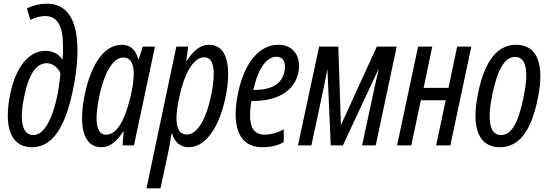

<svg xmlns="http://www.w3.org/2000/svg" viewBox="-20 -789 2974 1042"><path d="M154 10C277 10 338 -124 374 -292C409 -452 444 -769 235 -769C199 -769 159 -760 126 -743L145 -681C173 -695 200 -702 225 -702C291 -702 322 -650 322 -537C322 -517 322 -489 320 -467H318C301 -491 272 -513 227 -513C138 -513 67 -429 36 -281C-1 -103 36 10 154 10ZM160 -56C101 -56 84 -132 111 -264C137 -390 178 -446 234 -446C265 -446 295 -423 308 -391C300 -280 257 -56 160 -56Z M530 10C578 10 614 -22 649 -76H651L645 0H707L821 -536H755L733 -468H730C717 -520 686 -546 641 -546C534 -546 470 -417 441 -281C404 -106 432 10 530 10ZM555 -58C503 -58 490 -132 520 -272C543 -379 587 -477 650 -477C718 -477 713 -374 692 -281C663 -151 620 -58 555 -58Z M775 233H851L894 32C900 4 906 -31 911 -65H914C925 -20 958 10 1003 10C1109 10 1175 -124 1203 -257C1226 -362 1240 -546 1114 -546C1067 -546 1030 -515 994 -459H991L1001 -536H937ZM994 -59C913 -59 939 -197 954 -266C976 -370 1022 -478 1089 -478C1164 -478 1138 -327 1124 -263C1102 -159 1057 -59 994 -59Z M1405 10C1442 10 1485 3 1520 -18V-87C1481 -66 1444 -58 1418 -58C1347 -58 1324 -113 1344 -241H1351C1491 -241 1579 -298 1599 -395C1617 -480 1574 -546 1491 -546C1381 -546 1304 -438 1273 -288C1244 -156 1247 10 1405 10ZM1481 -481C1517 -481 1534 -450 1524 -402C1510 -334 1457 -301 1358 -301H1355C1382 -423 1429 -481 1481 -481Z M1597 0H1670L1735 -305C1743 -342 1749 -375 1756 -411H1757L1775 0H1841L2033 -411H2035C2025 -371 2017 -333 2008 -292L1945 0H2019L2133 -536H2025L1832 -114H1830L1816 -536H1712Z M2135 0H2212L2264 -245H2399L2347 0H2424L2538 -536H2461L2414 -312H2279L2326 -536H2249Z M2693 10C2794 10 2861 -72 2898 -251C2938 -442 2895 -546 2781 -546C2680 -546 2611 -460 2575 -285C2535 -95 2578 10 2693 10ZM2699 -56C2639 -56 2622 -132 2652 -277C2681 -416 2721 -480 2775 -480C2835 -480 2852 -408 2821 -260C2792 -117 2754 -56 2699 -56Z"/></svg>

Font: Noto Sans ExtraCondensed
Style: Italic
Weight: 400
Width: 2
Italic angle: -12°
Designer: Monotype Design Team
Foundry: Monotype Imaging Inc.
Version: Version 2.013